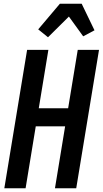

<svg xmlns="http://www.w3.org/2000/svg" viewBox="-20 -1000 546 1020"><path d="M3 0 124 -735H237L186 -425H342L393 -735H506L385 0H272L326 -329H170L116 0ZM235 -802 183 -844 298 -980H414L482 -839L422 -807L346 -912Z"/></svg>

Font: Iosevka Term Curly
Style: Bold Italic
Weight: 700
Italic angle: -9°
Designer: Belleve Invis
Foundry: Belleve Invis
Version: Version 32.3.0